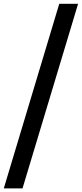

<svg xmlns="http://www.w3.org/2000/svg" viewBox="-64 -788 442 1040"><path d="M-43.5 232.5 257 -767.5H359L58 232.5Z"/></svg>

Font: Newsreader 6pt SemiBold
Style: Italic
Weight: 600
Italic angle: -17°
Designer: Hugues Gentile
Foundry: Production Type
Version: Version 1.003; ttfautohint (v1.8.3)